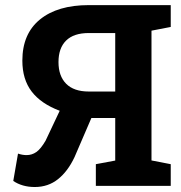

<svg xmlns="http://www.w3.org/2000/svg" viewBox="-20 -731 712 755"><path d="M651.4 -85.4V0H356.9V-85.4L433.1 -99.6V-267.1H339.4L272.9 -112.8Q246.6 -57.1 208 -26.4Q169.4 4.4 116.7 4.4Q91.8 4.4 70.6 -1.7Q49.3 -7.8 32.2 -19.5L50.8 -127Q68.4 -121.1 84.5 -121.1Q105.5 -121.1 122.8 -133.1Q140.1 -145 159.2 -177.7L213.9 -293.5L214.8 -295.4Q141.1 -323.2 104.5 -371.1Q67.9 -418.9 67.9 -492.7Q67.9 -598.1 137.2 -654.5Q206.5 -710.9 329.1 -710.9H651.4V-625L575.7 -610.4V-100.1ZM329.1 -601.1Q270 -601.1 240 -571.5Q210 -542 210 -486.8Q210 -432.1 240.2 -401.6Q270.5 -371.1 329.1 -371.1H433.1V-601.1Z"/></svg>

Font: Roboto Slab LO
Style: Bold
Weight: 700
Designer: Google
Version: Version 2.000